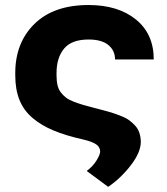

<svg xmlns="http://www.w3.org/2000/svg" viewBox="-20 -558 663 761"><path d="M331.1 -538.1Q448.2 -538.1 518.8 -480.7Q589.4 -423.3 589.4 -322.3H436Q436 -357.4 409.7 -379.4Q383.3 -401.4 331.1 -401.4Q263.7 -401.4 233.9 -365.2Q204.1 -329.1 204.1 -268.6V-259.3Q204.1 -236.8 208 -220.2Q211.9 -203.6 221.4 -191.4Q231 -179.2 242.2 -170.7Q253.4 -162.1 272.7 -154.8Q292 -147.5 311 -141.8Q330.1 -136.2 358.9 -128.9H359.4Q390.6 -121.1 410.6 -115.2Q430.7 -109.4 453.4 -100.8Q476.1 -92.3 489.3 -83.3Q502.4 -74.2 514.4 -61.5Q526.4 -48.8 532 -32.7Q537.6 -16.6 538.1 3.9Q538.1 45.9 498.3 97.4Q458.5 148.9 408.7 182.6L323.7 119.6Q349.1 100.6 363 77.4Q377 54.2 377 42.5Q377 24.9 360.6 13.9Q344.2 2.9 310.5 -4.9Q240.7 -20.5 192.1 -40.8Q143.6 -61 108.6 -90.8Q73.7 -120.6 57.1 -162.1Q40.5 -203.6 40.5 -259.3V-268.6Q40.5 -388.7 116.7 -463.4Q192.9 -538.1 331.1 -538.1Z"/></svg>

Font: Bert Sans Black
Style: Regular
Weight: 900
Designer: Christian Robertson, Adam Twardoch, & Cristiano Sobral
Foundry: Google
Version: Version 12.135;January 10, 2020;FontCreator 12.0.0.2547 64-b